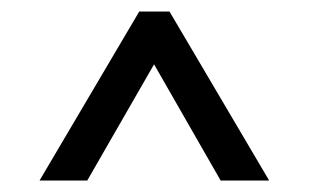

<svg xmlns="http://www.w3.org/2000/svg" viewBox="-20 -690 537 334"><path d="M363.8 -376 248 -578.1 131.8 -376H48.8L222.2 -669.9H274.9L448.2 -376Z"/></svg>

Font: LT Wave Text
Style: Regular
Weight: 400
Designer: Daniel Lyons
Version: Version 2.5 (Glyphs App)